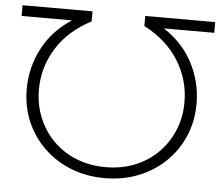

<svg xmlns="http://www.w3.org/2000/svg" viewBox="-51 -757 954 820"><g transform="rotate(5 426.0 -347.5)"><path d="M839 -700V-654H623Q705 -601 747.5 -519.5Q790 -438 790 -346Q790 -270 762.5 -206Q735 -142 685.5 -94.5Q636 -47 570 -21Q504 5 426 5Q348 5 282 -21Q216 -47 166.5 -94.5Q117 -142 89.5 -206Q62 -270 62 -346Q62 -438 104.5 -519.5Q147 -601 229 -654H13V-700H313V-657Q215 -606 164.5 -524.5Q114 -443 114 -348Q114 -282 137.5 -226Q161 -170 203 -128.5Q245 -87 302 -64.5Q359 -42 426 -42Q493 -42 550 -64.5Q607 -87 649 -128.5Q691 -170 714.5 -226Q738 -282 738 -348Q738 -443 687.5 -524.5Q637 -606 539 -657V-700Z"/></g></svg>

Font: Montserrat Thin Light
Style: Regular
Weight: 300
Version: Version 9.000